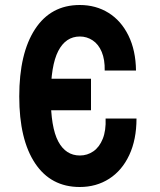

<svg xmlns="http://www.w3.org/2000/svg" viewBox="-20 -736 640 768"><path d="M183 -350Q183 -226.4 213 -170.2Q243 -114 299.6 -114Q329.2 -114 353.4 -130.7Q377.6 -147.4 391 -180.7Q404.4 -214 402.4 -262H526Q526 -177.6 497 -115.7Q468 -53.8 416.6 -20.9Q365.2 12 299 12Q183.4 12 120.2 -83.1Q57 -178.2 57 -350Q57 -522.8 120.2 -619.4Q183.4 -716 299 -716Q363.6 -716 414.1 -684.6Q464.6 -653.2 493.8 -593.8Q523 -534.4 524 -454H398.8Q399.8 -497.4 386.9 -528.3Q374 -559.2 350.6 -574.6Q327.2 -590 299.6 -590Q243 -590 213 -532Q183 -474 183 -350ZM344 -421V-295H159L140 -358L160 -421Z"/></svg>

Font: Fliege Mono Thin
Style: Regular
Weight: 100
Version: Version 0.020;Glyphs 3.3 (3306)